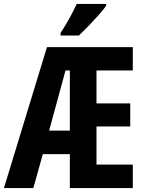

<svg xmlns="http://www.w3.org/2000/svg" viewBox="-23 -953 735 973"><path d="M650 0H331V-172H194L146 0H-3L215 -714H650V-596H466V-429H637V-312H466V-119H650ZM226 -291H331V-596H309ZM515 -924Q502 -905 478 -878Q454 -851 427 -823Q400 -795 377 -773H284V-786Q310 -826 330 -862.5Q350 -899 366 -933H515Z"/></svg>

Font: Noto Sans ExtraCondensed
Style: Bold
Weight: 700
Width: 2
Designer: Monotype Design Team
Foundry: Monotype Imaging Inc.
Version: Version 2.013; ttfautohint (v1.8.4.7-5d5b)